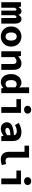

<svg xmlns="http://www.w3.org/2000/svg" viewBox="1996 -2792 807 4840"><g transform="rotate(90 2400.0 -371.5)"><path d="M35 0V-496H146L156 -435H160Q174 -465 199 -486.5Q224 -508 267 -508Q299 -508 322 -487.5Q345 -467 353 -427Q367 -461 393.5 -484.5Q420 -508 463 -508Q516 -508 545 -465Q574 -422 574 -348V0H434V-338Q434 -383 407 -383Q393 -383 382.5 -371.5Q372 -360 362 -335V0H247V-338Q247 -361 240 -372Q233 -383 219 -383Q205 -383 195 -371.5Q185 -360 175 -335V0Z M900 12Q835 12 777 -18.5Q719 -49 683 -107.5Q647 -166 647 -248Q647 -330 683 -388.5Q719 -447 777 -477.5Q835 -508 900 -508Q965 -508 1023 -477.5Q1081 -447 1117 -388.5Q1153 -330 1153 -248Q1153 -166 1117 -107.5Q1081 -49 1023 -18.5Q965 12 900 12ZM900 -107Q934 -107 956.5 -124Q979 -141 990.5 -173Q1002 -205 1002 -248Q1002 -291 990.5 -323Q979 -355 956.5 -372Q934 -389 900 -389Q866 -389 843.5 -372Q821 -355 809.5 -323Q798 -291 798 -248Q798 -205 809.5 -173Q821 -141 843.5 -124Q866 -107 900 -107Z M1272 0V-496H1392L1403 -430H1407Q1439 -462 1480.5 -485Q1522 -508 1578 -508Q1662 -508 1701 -454Q1740 -400 1740 -306V0H1593V-287Q1593 -337 1576.5 -360Q1560 -383 1520 -383Q1490 -383 1467.5 -369.5Q1445 -356 1419 -331V0Z M2056 12Q1962 12 1904.5 -57.5Q1847 -127 1847 -248Q1847 -329 1877.5 -387Q1908 -445 1957 -476.5Q2006 -508 2059 -508Q2100 -508 2130 -494Q2160 -480 2184 -455H2188L2181 -532V-701H2328V0H2208L2197 -51H2194Q2167 -24 2130.5 -6Q2094 12 2056 12ZM2094 -108Q2119 -108 2140.5 -118.5Q2162 -129 2181 -154V-355Q2161 -373 2140.5 -380.5Q2120 -388 2098 -388Q2071 -388 2048 -373Q2025 -358 2011.5 -327.5Q1998 -297 1998 -250Q1998 -177 2023 -142.5Q2048 -108 2094 -108Z M2678 0V-381H2478V-496H2825V0ZM2745 -574Q2703 -574 2675 -598.5Q2647 -623 2647 -663Q2647 -704 2675 -729.5Q2703 -755 2745 -755Q2788 -755 2815.5 -729.5Q2843 -704 2843 -663Q2843 -623 2815.5 -598.5Q2788 -574 2745 -574Z M3224 12Q3174 12 3137.5 -8Q3101 -28 3081 -62Q3061 -96 3061 -138Q3061 -221 3136.5 -265Q3212 -309 3388 -319Q3385 -342 3373 -358Q3361 -374 3338.5 -382.5Q3316 -391 3282 -391Q3258 -391 3234 -385.5Q3210 -380 3184.5 -369.5Q3159 -359 3131 -345L3079 -441Q3113 -461 3150.5 -476Q3188 -491 3228.5 -499.5Q3269 -508 3311 -508Q3381 -508 3431 -483.5Q3481 -459 3508 -409.5Q3535 -360 3535 -284V0H3415L3404 -56H3400Q3363 -28 3318 -8Q3273 12 3224 12ZM3271 -102Q3304 -102 3333 -115.5Q3362 -129 3388 -149V-231Q3315 -227 3274.5 -216Q3234 -205 3218 -188Q3202 -171 3202 -149Q3202 -134 3210.5 -123Q3219 -112 3234.5 -107Q3250 -102 3271 -102Z M3995 12Q3902 12 3854 -44Q3806 -100 3806 -194V-585H3651V-700H3953V-188Q3953 -142 3978 -124.5Q4003 -107 4033 -107Q4051 -107 4069.5 -111Q4088 -115 4111 -123L4143 -15Q4105 -3 4073.5 4.5Q4042 12 3995 12Z M4478 0V-381H4278V-496H4625V0ZM4545 -574Q4503 -574 4475 -598.5Q4447 -623 4447 -663Q4447 -704 4475 -729.5Q4503 -755 4545 -755Q4588 -755 4615.5 -729.5Q4643 -704 4643 -663Q4643 -623 4615.5 -598.5Q4588 -574 4545 -574Z"/></g></svg>

Font: Source Code Pro ExtraLight
Style: Bold
Weight: 700
Monospace: yes
Version: Version 1.018;hotconv 1.0.116;makeotfexe 2.5.65601